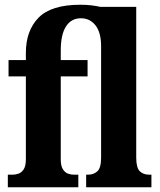

<svg xmlns="http://www.w3.org/2000/svg" viewBox="-20 -789 673 809"><path d="M13 0V-53H35Q44 -53 57 -57Q70 -61 79.5 -75Q89 -89 89 -118V-467H16V-536H89V-566Q89 -660 142.5 -714.5Q196 -769 318 -769Q344 -769 365 -766.5Q386 -764 403 -760H554V-125Q554 -82 569 -67.5Q584 -53 608 -53H618V0H343V-53H351Q375 -53 390.5 -67.5Q406 -82 406 -125V-594Q406 -652 382.5 -682Q359 -712 321 -712Q280 -712 258 -677.5Q236 -643 236 -577V-536H349V-467H236V-118Q236 -89 245.5 -75Q255 -61 267.5 -57Q280 -53 291 -53H310V0Z"/></svg>

Font: Noto Serif ExtraCondensed ExtraBold
Style: Regular
Weight: 800
Width: 2
Designer: Monotype Design Team
Foundry: Monotype Imaging Inc.
Version: Version 2.013; ttfautohint (v1.8.4.7-5d5b)